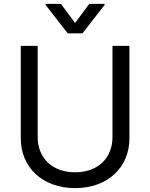

<svg xmlns="http://www.w3.org/2000/svg" viewBox="-20 -966 781 999"><path d="M565.3 -727.3V-252.8C565.3 -146.3 492.2 -69.6 370.7 -69.6C249.3 -69.6 176.1 -146.3 176.1 -252.8V-727.3H88.1V-245.7C88.1 -96.6 199.6 12.8 370.7 12.8C541.9 12.8 653.4 -96.6 653.4 -245.7V-727.3ZM296.9 -946H217.3V-940.3L332.4 -792.6H409.1L524.1 -940.3V-946H444.6L370.7 -846.6Z"/></svg>

Font: Karasuma Gothic
Style: Regular
Weight: 400
Designer: Rasmus Andersson, Ryoko Nishizuka
Foundry: Genbu
Version: Version 1.00